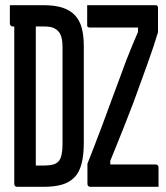

<svg xmlns="http://www.w3.org/2000/svg" viewBox="-20 -720 640 740"><path d="M148 -700Q191 -700 220.5 -690.5Q250 -681 268.5 -661.5Q287 -642 295 -612.5Q303 -583 303 -542V-172Q303 -123 294.5 -89.5Q286 -56 267 -36.5Q248 -17 219 -8.5Q190 0 149 0H46Q41 0 38 -3Q35 -6 35 -11V-618H29Q26 -618 23.5 -619.5Q21 -621 19.5 -623.5Q18 -626 18 -629V-700ZM591 0H328Q323 0 320 -3Q317 -6 317 -11V-89Q330 -122 344.5 -159.5Q359 -197 375 -239.5Q391 -282 408 -329Q425 -376 444 -426Q455 -457 466.5 -487Q478 -517 490 -545.5Q502 -574 512 -597V-614H325Q321 -614 318.5 -616Q316 -618 316 -622V-700H578Q581 -700 583 -699.5Q585 -699 586.5 -697.5Q588 -696 588.5 -694Q589 -692 589 -689V-596Q581 -569 571.5 -540.5Q562 -512 550.5 -480Q539 -448 525 -409.5Q511 -371 494 -324Q475 -275 459 -234Q443 -193 429.5 -160.5Q416 -128 405 -100V-86H580Q585 -86 588 -83Q591 -80 591 -75ZM118 -618V-82H150Q171 -82 185 -86Q199 -90 206.5 -99Q214 -108 217.5 -124.5Q221 -141 221 -166V-536Q221 -551 219.5 -562.5Q218 -574 214.5 -583.5Q211 -593 205 -599Q199 -606 190.5 -610.5Q182 -615 171.5 -616.5Q161 -618 147 -618Z"/></svg>

Font: Code D OnePiece
Style: Regular
Weight: 400
Version: Version 1.085; ttfautohint (v1.8.4.7-5d5b);Nerd Fonts 3.0.2